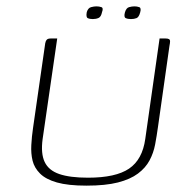

<svg xmlns="http://www.w3.org/2000/svg" viewBox="-20 -581 607 604"><path d="M392 -521Q382 -521 375.5 -524Q369 -527 373 -542Q377 -556 386 -558.5Q395 -561 403 -561Q411 -561 418 -558.5Q425 -556 421 -542Q417 -527 409.5 -524Q402 -521 392 -521ZM272 -521Q262 -521 256 -524Q250 -527 253 -543Q257 -556 266.5 -558.5Q276 -561 283 -561Q292 -561 299 -558.5Q306 -556 301 -543Q298 -528 290 -524.5Q282 -521 272 -521ZM477 -182Q473 -153 468 -126.5Q463 -100 450.5 -76.5Q438 -53 414 -35Q390 -17 351 -7Q312 3 252 3Q194 3 159 -7Q124 -17 106 -35Q88 -53 82.5 -75.5Q77 -98 78.5 -125Q80 -152 84 -179L121 -436Q122 -446 124 -451Q126 -456 129.5 -458Q133 -460 140 -460H160L114 -143Q108 -98 120.5 -71.5Q133 -45 166.5 -33.5Q200 -22 257 -22Q344 -22 386 -50.5Q428 -79 437 -144L482 -460H500Q508 -460 511.5 -458Q515 -456 515 -451Q515 -446 513 -436Z"/></svg>

Font: Genos Thin ExtraLight
Style: Italic
Weight: 250
Italic angle: -8°
Version: Version 1.010